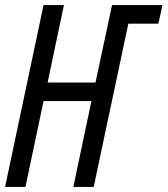

<svg xmlns="http://www.w3.org/2000/svg" viewBox="-20 -734 658 754"><path d="M80 0 151 -337H339L268 0H348L484 -641H602L618 -714H420L355 -410H167L231 -714H151L0 0Z"/></svg>

Font: Noto Sans Display Condensed
Style: Italic
Weight: 400
Width: 3
Designer: Monotype Design team
Foundry: Monotype Imaging Inc.
Version: 1.000